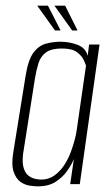

<svg xmlns="http://www.w3.org/2000/svg" viewBox="-20 -653 394 681"><path d="M114 8Q103 8 85.5 5.5Q68 3 52.5 -8Q37 -19 28.5 -43.5Q20 -68 27 -112L71 -385Q80 -441 98.5 -466Q117 -491 142.5 -498Q168 -505 195 -505Q226 -505 255 -494Q284 -483 291 -455L296 -495H333L263 0H229L242 -89Q234 -69 218 -46.5Q202 -24 177 -8Q152 8 114 8ZM126 -16Q153 -16 173.5 -31Q194 -46 208.5 -68.5Q223 -91 232 -116Q241 -141 246 -161Q251 -181 252 -191L285 -420Q283 -427 276.5 -441Q270 -455 253 -468Q236 -481 199 -481Q162 -481 143 -467Q124 -453 116.5 -429Q109 -405 104 -375L62 -108Q58 -76 64 -57Q70 -38 81.5 -29.5Q93 -21 105.5 -18.5Q118 -16 126 -16ZM255 -545H236L173 -633H211ZM195 -545H175L112 -633H150Z"/></svg>

Font: Alumni Sans ExtraLight
Style: Italic
Weight: 250
Italic angle: -8°
Version: Version 1.016